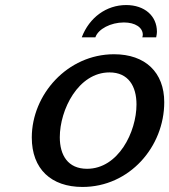

<svg xmlns="http://www.w3.org/2000/svg" viewBox="-20 -728 671 761"><path d="M599 -580C601 -589 602 -597 602 -602C602 -665 553 -708 480 -708C402 -708 334 -659 304 -580H358C369 -613 419 -639 471 -639C516 -639 546 -619 546 -590C546 -587 545 -583 544 -580ZM106 -183C106 -58 183 13 307 13C493 13 631 -146 631 -323C631 -441 556 -513 432 -513C247 -513 106 -353 106 -183ZM217 -184C217 -293 290 -441 414 -441C489 -441 521 -386 521 -314C521 -205 449 -59 325 -59C249 -59 217 -113 217 -184Z"/></svg>

Font: Perun Medium Italic
Style: Regular
Weight: 500
Italic angle: -12°
Foundry: Copyright (c) Stefan Peev, Context Ltd, 2016
Version: Version 1.026